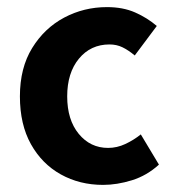

<svg xmlns="http://www.w3.org/2000/svg" viewBox="-20 -509 489 540"><path d="M270 11Q204 11 151 -18.5Q98 -48 67 -103.5Q36 -159 36 -238Q36 -318 70.5 -374Q105 -430 160.5 -459.5Q216 -489 281 -489Q326 -489 360 -474Q394 -459 421 -436L359 -353Q341 -368 324.5 -376Q308 -384 288 -384Q235 -384 202 -344Q169 -304 169 -238Q169 -172 201.5 -132.5Q234 -93 284 -93Q309 -93 332.5 -104Q356 -115 376 -131L427 -46Q393 -15 351 -2Q309 11 270 11Z"/></svg>

Font: Narnoor
Style: Bold
Weight: 700
Designer: S. Sridhar Murthy
Foundry: SIL International
Version: Version 3.000